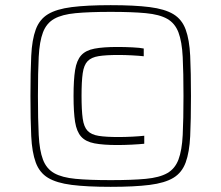

<svg xmlns="http://www.w3.org/2000/svg" viewBox="-20 -716 858 744"><path d="M409 8Q317 8 258 0.5Q199 -7 166 -27Q133 -47 118.5 -86.5Q104 -126 101 -188.5Q98 -251 98 -344Q98 -437 101 -499.5Q104 -562 118.5 -601.5Q133 -641 166 -661Q199 -681 258 -688.5Q317 -696 409 -696Q501 -696 560 -688.5Q619 -681 652 -661Q685 -641 699.5 -601.5Q714 -562 717 -499.5Q720 -437 720 -344Q720 -251 717 -188.5Q714 -126 699.5 -86.5Q685 -47 652 -27Q619 -7 560 0.5Q501 8 409 8ZM435 -154Q380 -154 346 -160.5Q312 -167 294.5 -186.5Q277 -206 271 -243.5Q265 -281 265 -344Q265 -407 271 -444.5Q277 -482 294.5 -501.5Q312 -521 346 -527.5Q380 -534 435 -534Q464 -534 493.5 -532.5Q523 -531 537 -528V-498Q519 -500 491.5 -501.5Q464 -503 439 -503Q391 -503 362.5 -498.5Q334 -494 319.5 -479Q305 -464 300.5 -432Q296 -400 296 -345Q296 -289 300.5 -256.5Q305 -224 319.5 -209Q334 -194 362.5 -189.5Q391 -185 439 -185Q465 -185 493.5 -186.5Q522 -188 539 -190V-159Q520 -157 490.5 -155.5Q461 -154 435 -154ZM409 -18Q492 -18 545 -23Q598 -28 628 -45Q658 -62 671.5 -97.5Q685 -133 688 -193Q691 -253 691 -344Q691 -435 688 -495Q685 -555 671.5 -590.5Q658 -626 628 -643Q598 -660 545 -665Q492 -670 409 -670Q326 -670 273 -665Q220 -660 190 -643Q160 -626 146.5 -590.5Q133 -555 130 -495.5Q127 -436 127 -344Q127 -253 130 -193Q133 -133 146.5 -97.5Q160 -62 190 -45Q220 -28 273 -23Q326 -18 409 -18Z"/></svg>

Font: Saira Expanded Thin
Style: Regular
Weight: 250
Width: 7
Designer: Hector Gatti with collaboration of the Omnibus-Type team
Foundry: Omnibus-Type
Version: Version 1.101